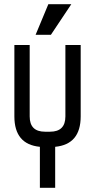

<svg xmlns="http://www.w3.org/2000/svg" viewBox="-20 -899 455 919"><path d="M366.2 -341.8Q366.2 -208 244.1 -196.3V0H170.9V-196.3Q48.8 -208 48.8 -341.8V-683.6H122.1V-341.8Q122.1 -268.6 195.3 -268.6H219.7Q293 -268.6 293 -341.8V-683.6H366.2ZM150.4 -732.4 211.4 -878.9H321.3L223.6 -732.4Z"/></svg>

Font: Saniretro
Style: Regular
Weight: 400
Designer: Jayvee D. Enaguas (Grand Chaos)
Version: Version 1.0 - 6/10/2013